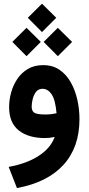

<svg xmlns="http://www.w3.org/2000/svg" viewBox="-20 -732 470 1018"><path d="M127.4 -637.7 202.6 -712.4 278.3 -637.7 202.6 -562ZM211.4 -509.8 286.6 -584.5 362.3 -509.8 286.6 -434.1ZM45.4 -509.8 120.6 -584.5 196.3 -509.8 120.6 -434.1ZM270 -5.9Q243.7 0 218.8 0Q129.9 0 79.1 -40.8Q28.3 -81.5 28.3 -164.1Q28.3 -202.6 39.1 -241.7Q49.8 -280.8 72 -313.7Q94.2 -346.7 128.2 -366.7Q162.1 -386.7 209 -386.7Q259.3 -386.7 295.7 -361.8Q332 -336.9 355.5 -295.2Q378.9 -253.4 390.1 -202.6Q401.4 -151.9 401.4 -100.6Q401.4 48.8 316.4 142.1Q231.4 235.4 69.8 265.1L25.9 152.8Q122.6 135.3 185.5 94.2Q248.5 53.2 270 -5.9ZM279.8 -131.8Q273.4 -204.1 253.4 -232.7Q233.4 -261.2 205.1 -261.2Q184.1 -261.2 171.6 -245.6Q159.2 -230 153.6 -207.8Q147.9 -185.5 147.9 -166.5Q147.9 -144 161.6 -134.5Q175.3 -125 221.2 -125Q251.5 -125 279.8 -131.8Z"/></svg>

Font: Vazir FD-WOL-UI
Style: Bold-FD-WOL-UI
Weight: 700
Designer: Saber Rastikerdar
Foundry: Saber Rastikerdar
Version: Version 30.0.0